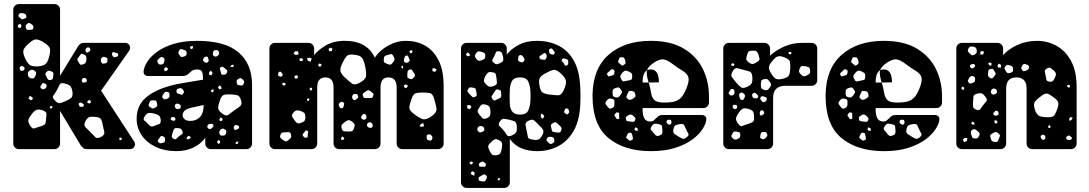

<svg xmlns="http://www.w3.org/2000/svg" viewBox="-20 -730 5331 940"><path d="M72 0Q61 0 53 -8Q45 -16 45 -27V-683Q45 -694 53 -702Q61 -710 72 -710H247Q258 -710 266 -702Q274 -694 274 -683V-359L362 -503Q364 -507 371 -513.5Q378 -520 391 -520H593Q603 -520 610 -513Q617 -506 617 -496Q617 -492 615.5 -487.5Q614 -483 612 -481L475 -286L637 -37Q641 -31 641 -24Q641 -14 634 -7Q627 0 617 0H407Q392 0 385 -7.5Q378 -15 376 -17L274 -187V-27Q274 -16 266 -8Q258 0 247 0ZM109 -650Q108 -658 104.5 -660.5Q101 -663 93 -665Q85 -666 80.5 -666Q76 -666 72 -658Q68 -651 72 -648Q76 -645 81 -640Q87 -633 95 -637Q102 -640 106 -641.5Q110 -643 109 -650ZM135 -611Q128 -616 123.5 -617.5Q119 -619 113 -613Q106 -608 105.5 -603Q105 -598 108 -590Q111 -583 115 -583.5Q119 -584 127 -584Q134 -584 138 -585Q142 -586 143 -592Q146 -604 135 -611ZM79 -614 68 -608 67 -597 79 -592 86 -603ZM190 -525Q168 -538 155 -537Q142 -536 124 -520Q103 -502 96.5 -489Q90 -476 100 -451Q112 -423 124.5 -413Q137 -403 167 -405Q197 -408 207 -420.5Q217 -433 223 -463Q229 -488 221 -499.5Q213 -511 190 -525ZM413 -498Q403 -498 400 -491Q398 -485 398 -481.5Q398 -478 403 -474Q407 -471 410 -473Q413 -475 417 -478Q424 -482 422 -489Q419 -498 413 -498ZM545 -472Q540 -474 537 -475Q534 -476 530 -472Q525 -466 531 -457Q536 -448 544 -450Q551 -452 554.5 -453.5Q558 -455 559 -462Q559 -468 555 -469Q551 -470 545 -472ZM387 -465Q378 -469 374.5 -463.5Q371 -458 365 -450Q360 -445 359 -441Q358 -437 362 -430Q367 -422 370.5 -416.5Q374 -411 384 -414Q395 -417 398.5 -422Q402 -427 403 -438Q404 -450 401 -455.5Q398 -461 387 -465ZM500 -448Q493 -451 489 -452Q485 -453 479 -448Q469 -437 477 -424Q480 -418 484.5 -418.5Q489 -419 497 -420Q505 -422 506 -433Q507 -439 506.5 -442Q506 -445 500 -448ZM90 -406Q85 -409 78 -402Q74 -398 78 -391Q80 -387 81 -384.5Q82 -382 87 -383Q93 -384 96 -385.5Q99 -387 100 -393Q101 -399 98.5 -401Q96 -403 90 -406ZM150 -383Q139 -393 126 -385Q113 -377 117 -362Q120 -347 136 -346Q144 -345 147 -348.5Q150 -352 154 -360Q157 -368 157 -373Q157 -378 150 -383ZM233 -380Q224 -384 219 -384Q214 -384 207 -377Q201 -370 202.5 -365.5Q204 -361 208 -353Q212 -344 215.5 -340.5Q219 -337 228 -338Q237 -340 238.5 -345Q240 -350 241 -359Q242 -367 241.5 -371.5Q241 -376 233 -380ZM405 -335Q405 -346 396 -348Q388 -351 382 -342Q378 -336 383 -328Q387 -324 395 -326Q400 -328 402.5 -329Q405 -330 405 -335ZM194 -323Q189 -324 187 -321.5Q185 -319 183 -314Q179 -309 177.5 -306.5Q176 -304 180 -299Q187 -290 197 -294Q209 -299 208 -310Q207 -317 204 -319Q201 -321 194 -323ZM335 -278Q332 -300 324 -308.5Q316 -317 294 -322Q276 -326 271.5 -315Q267 -304 258 -288Q249 -272 241.5 -262.5Q234 -253 247 -240Q261 -224 271.5 -225Q282 -226 301 -235Q320 -243 328.5 -250.5Q337 -258 335 -278ZM138 -254 126 -261 119 -247 132 -239 141 -245ZM421 -240 410 -238 407 -227 417 -223 426 -229ZM382 -225Q378 -227 375 -228Q372 -229 368 -226Q365 -222 365.5 -219.5Q366 -217 368 -212Q370 -206 378 -207Q383 -207 386 -207.5Q389 -208 390 -213Q391 -218 389 -220Q387 -222 382 -225ZM232 -212 226 -209 223 -200 232 -199 238 -206ZM191 -189Q171 -196 160 -192.5Q149 -189 136 -172Q122 -155 119 -143.5Q116 -132 129 -113Q139 -97 150.5 -102Q162 -107 181 -112Q194 -116 199 -121Q204 -126 205 -140Q206 -159 207.5 -170.5Q209 -182 191 -189ZM483 -118Q480 -136 475.5 -145Q471 -154 453 -157Q431 -160 419.5 -157.5Q408 -155 398 -136Q389 -117 397.5 -108Q406 -99 421 -85Q437 -69 446 -59Q455 -49 475 -60Q494 -70 490.5 -83.5Q487 -97 483 -118ZM574 -57 564 -55 565 -46 571 -44 577 -48Z M843 10Q786 10 742 -11Q698 -32 673.5 -68Q649 -104 649 -149Q649 -222 708.5 -263.5Q768 -305 868 -322L974 -340Q974 -366 969.5 -378Q965 -390 944 -390Q930 -390 921.5 -384.5Q913 -379 903 -369Q892 -358 875 -358H705Q695 -358 688.5 -364Q682 -370 683 -380Q684 -399 699 -424.5Q714 -450 745.5 -474Q777 -498 826.5 -514Q876 -530 946 -530Q1082 -530 1148 -473.5Q1214 -417 1214 -314V-27Q1214 -16 1206 -8Q1198 0 1187 0H1012Q1001 0 993 -8Q985 -16 985 -27V-55Q963 -25 926.5 -7.5Q890 10 843 10ZM925 -504H915L910 -498L914 -489L924 -493ZM883 -485Q874 -488 868.5 -489.5Q863 -491 858 -484Q852 -475 853.5 -470Q855 -465 861 -457Q866 -450 870.5 -450.5Q875 -451 883 -454Q894 -457 894 -469Q894 -482 883 -485ZM1051 -477Q1047 -486 1036 -485Q1025 -484 1023 -474Q1022 -467 1022 -463Q1022 -459 1028 -455Q1035 -452 1038.5 -453Q1042 -454 1048 -459Q1056 -466 1051 -477ZM991 -453Q979 -453 975 -441Q973 -435 975 -432.5Q977 -430 982 -426Q989 -420 997 -425Q1003 -429 1001 -439Q999 -445 998 -449Q997 -453 991 -453ZM778 -449Q772 -453 768.5 -451Q765 -449 759 -444Q754 -439 751.5 -436Q749 -433 751 -426Q754 -419 757.5 -416Q761 -413 769 -414Q777 -415 780 -418Q783 -421 784 -429Q786 -437 785.5 -441Q785 -445 778 -449ZM1123 -414 1114 -411 1106 -405 1115 -402 1124 -403ZM1081 -395Q1075 -400 1071.5 -402.5Q1068 -405 1061 -401Q1055 -397 1056.5 -392.5Q1058 -388 1060 -381Q1062 -374 1063 -369Q1064 -364 1071 -364Q1080 -364 1084 -366Q1088 -368 1092 -376Q1094 -384 1090.5 -387Q1087 -390 1081 -395ZM804 -393 793 -402 783 -394 786 -381 797 -384ZM1021 -373 1012 -385 1003 -374 1004 -364 1015 -361ZM1170 -339Q1164 -345 1160 -347Q1156 -349 1149 -345Q1141 -341 1139.5 -336.5Q1138 -332 1139 -324Q1141 -316 1144.5 -314.5Q1148 -313 1156 -312Q1163 -311 1166.5 -312Q1170 -313 1173 -320Q1179 -331 1170 -339ZM1063 -305 1056 -312 1047 -303 1054 -292 1065 -296ZM874 -293Q867 -301 856 -297Q849 -295 846.5 -292.5Q844 -290 844 -283Q844 -276 847 -274Q850 -272 857 -270Q864 -267 868.5 -266Q873 -265 877 -272Q882 -278 880.5 -282Q879 -286 874 -293ZM1026 -292 1017 -291 1012 -285 1018 -277 1026 -283ZM800 -280Q792 -282 788.5 -279.5Q785 -277 781 -270Q776 -264 774.5 -259.5Q773 -255 778 -249Q783 -243 787 -243.5Q791 -244 799 -247Q810 -251 810 -261Q810 -269 809 -273.5Q808 -278 800 -280ZM1160 -239Q1154 -260 1142.5 -263.5Q1131 -267 1109 -268Q1087 -269 1076 -265.5Q1065 -262 1058 -242Q1049 -218 1048 -203.5Q1047 -189 1068 -174Q1087 -159 1098 -168Q1109 -177 1129 -191Q1147 -203 1156.5 -211Q1166 -219 1160 -239ZM729 -239Q722 -239 719 -238Q716 -237 713 -231Q710 -223 708 -217.5Q706 -212 713 -207Q721 -200 726.5 -199Q732 -198 741 -204Q750 -209 750 -214.5Q750 -220 747 -230Q746 -237 741.5 -237.5Q737 -238 729 -239ZM855 -221Q845 -225 839 -219Q833 -213 838 -203Q843 -195 851 -196Q858 -197 861 -198.5Q864 -200 865 -207Q866 -213 863.5 -215.5Q861 -218 855 -221ZM912 -138Q941 -138 959 -157Q977 -176 977 -216L918 -203Q892 -197 883 -187Q874 -177 874 -166Q874 -155 883.5 -146.5Q893 -138 912 -138ZM731 -175Q714 -179 705 -176Q696 -173 687 -158Q679 -145 687.5 -139Q696 -133 706 -122Q713 -114 718.5 -111.5Q724 -109 734 -113Q749 -120 758.5 -122.5Q768 -125 767 -142Q765 -160 757 -165.5Q749 -171 731 -175ZM837 -152Q832 -159 827 -157Q821 -156 818.5 -154.5Q816 -153 816 -147Q816 -142 819.5 -141.5Q823 -141 828 -139Q834 -137 837 -142Q841 -147 837 -152ZM1071 -148 1061 -155 1054 -147 1056 -138H1066ZM1024 -118Q1021 -124 1017 -124Q1013 -124 1006 -123Q997 -121 995 -112Q994 -104 1003 -99Q1009 -96 1016 -102Q1021 -107 1024 -109.5Q1027 -112 1024 -118ZM1151 -107Q1150 -115 1141 -117Q1136 -118 1133 -118Q1130 -118 1127 -113Q1121 -103 1128 -96Q1132 -92 1135 -94Q1138 -96 1143 -98Q1147 -100 1149 -101.5Q1151 -103 1151 -107ZM873 -87Q869 -98 863 -100.5Q857 -103 845 -103Q835 -103 832 -98Q829 -93 826 -83Q823 -71 821 -64.5Q819 -58 829 -51Q838 -45 843 -50.5Q848 -56 857 -63Q866 -70 871.5 -73.5Q877 -77 873 -87ZM1082 -95Q1076 -100 1071.5 -100.5Q1067 -101 1061 -96Q1050 -87 1055 -74Q1058 -67 1062 -66.5Q1066 -66 1074 -66Q1084 -67 1087 -77Q1088 -84 1088 -88Q1088 -92 1082 -95ZM915 -58 904 -66 896 -59 893 -48 906 -49ZM777 -63Q769 -66 766.5 -62Q764 -58 759 -52Q755 -47 753 -44Q751 -41 754 -36Q759 -27 771 -29Q779 -31 783 -32.5Q787 -34 788 -42Q789 -51 787 -55.5Q785 -60 777 -63ZM1058 -36 1052 -46 1042 -36 1048 -25 1057 -30ZM1146 -38 1137 -35 1132 -29 1139 -24 1146 -29Z M1326 0Q1315 0 1307 -8Q1299 -16 1299 -27V-493Q1299 -504 1307 -512Q1315 -520 1326 -520H1491Q1502 -520 1510 -512Q1518 -504 1518 -493V-460Q1535 -483 1571.5 -505.5Q1608 -528 1657 -530Q1775 -534 1815 -448Q1838 -483 1880 -506.5Q1922 -530 1968 -530Q2019 -530 2060.5 -507Q2102 -484 2127 -435Q2152 -386 2152 -307V-27Q2152 -16 2144 -8Q2136 0 2125 0H1949Q1938 0 1930 -8Q1922 -16 1922 -27V-302Q1922 -351 1882 -351Q1843 -351 1843 -302V-27Q1843 -16 1835 -8Q1827 0 1816 0H1640Q1629 0 1621 -8Q1613 -16 1613 -27V-302Q1613 -351 1573 -351Q1533 -351 1533 -302V-27Q1533 -16 1525 -8Q1517 0 1506 0ZM1598 -497 1589 -491 1591 -479 1604 -480 1608 -491ZM2000 -482 1991 -484 1984 -479 1988 -469 1998 -472ZM1439 -479H1424L1417 -466L1429 -461L1442 -464ZM1905 -457Q1899 -467 1892.5 -465Q1886 -463 1875 -460Q1866 -458 1863 -454.5Q1860 -451 1859 -442Q1858 -433 1860 -427.5Q1862 -422 1871 -419Q1882 -414 1888.5 -413.5Q1895 -413 1902 -422Q1911 -432 1911.5 -439Q1912 -446 1905 -457ZM1768 -404Q1762 -433 1753 -446Q1744 -459 1715 -462Q1686 -466 1676 -454Q1666 -442 1654 -416Q1644 -394 1647 -381Q1650 -368 1668 -351Q1690 -331 1703.5 -321Q1717 -311 1743 -326Q1770 -341 1772 -357.5Q1774 -374 1768 -404ZM1982 -445Q1979 -451 1978 -455Q1977 -459 1970 -458Q1964 -457 1962.5 -453.5Q1961 -450 1959 -444Q1958 -437 1957 -432.5Q1956 -428 1963 -425Q1969 -421 1973 -422.5Q1977 -424 1983 -429Q1987 -433 1986 -436.5Q1985 -440 1982 -445ZM1495 -448 1483 -444 1488 -432 1501 -428 1506 -443ZM1455 -445 1446 -443 1448 -431H1460L1464 -441ZM1555 -414 1545 -420 1537 -412 1542 -404 1551 -405ZM1953 -408 1946 -407 1945 -399 1954 -394ZM2108 -396 2097 -395V-382L2110 -378L2118 -389ZM2005 -375Q2000 -382 1997.5 -387Q1995 -392 1986 -389Q1977 -387 1976 -381.5Q1975 -376 1974 -367Q1974 -358 1974.5 -353Q1975 -348 1984 -345Q1993 -341 1997.5 -343.5Q2002 -346 2008 -353Q2013 -360 2011.5 -364Q2010 -368 2005 -375ZM1359 -374Q1355 -380 1349 -379Q1343 -377 1342 -370Q1342 -365 1341.5 -362Q1341 -359 1346 -357Q1351 -355 1354.5 -354.5Q1358 -354 1362 -359Q1366 -363 1364 -366Q1362 -369 1359 -374ZM1438 -359 1429 -362 1420 -354 1427 -344 1438 -348ZM1371 -325 1362 -324 1363 -314 1372 -310 1380 -319ZM1978 -310 1967 -317 1958 -313V-303L1969 -298ZM1509 -295 1503 -302 1495 -296 1499 -287 1506 -288ZM1795 -283Q1789 -288 1784.5 -288.5Q1780 -289 1773 -284Q1764 -278 1759 -274Q1754 -270 1757 -260Q1760 -250 1766.5 -250Q1773 -250 1784 -250Q1793 -250 1798.5 -250.5Q1804 -251 1807 -260Q1810 -269 1806.5 -273Q1803 -277 1795 -283ZM2105 -248Q2098 -272 2084 -274.5Q2070 -277 2045 -277Q2023 -277 2012.5 -272Q2002 -267 1995 -246Q1986 -221 1984 -206Q1982 -191 2003 -175Q2030 -154 2047 -147.5Q2064 -141 2092 -160Q2119 -179 2117 -197.5Q2115 -216 2105 -248ZM1722 -270Q1715 -270 1711.5 -269Q1708 -268 1705 -261Q1701 -250 1710 -242Q1715 -238 1718 -240Q1721 -242 1727 -246Q1735 -251 1734 -258Q1732 -264 1730 -267Q1728 -270 1722 -270ZM1491 -249 1483 -246V-239L1490 -235L1495 -242ZM1660 -229Q1654 -233 1651 -231.5Q1648 -230 1642 -226Q1636 -221 1640 -211Q1642 -205 1644 -202.5Q1646 -200 1652 -200Q1658 -200 1659.5 -203Q1661 -206 1663 -212Q1664 -218 1665 -222Q1666 -226 1660 -229ZM1475 -157Q1475 -171 1470 -176.5Q1465 -182 1451 -187Q1437 -191 1430 -189Q1423 -187 1414 -176Q1407 -165 1410.5 -158.5Q1414 -152 1422 -141Q1429 -131 1434.5 -127.5Q1440 -124 1452 -128Q1465 -132 1470 -137.5Q1475 -143 1475 -157ZM1774 -160Q1773 -170 1764 -172Q1757 -173 1752 -165Q1749 -160 1748 -157Q1747 -154 1750 -150Q1758 -141 1767 -145Q1773 -148 1773.5 -151Q1774 -154 1774 -160ZM1707 -132Q1697 -140 1690.5 -141.5Q1684 -143 1673 -136Q1661 -127 1655 -121Q1649 -115 1653 -101Q1657 -87 1666 -87Q1675 -87 1689 -86Q1700 -86 1705 -89Q1710 -92 1713 -102Q1717 -113 1716.5 -119Q1716 -125 1707 -132ZM1801 -126Q1794 -134 1785 -130Q1776 -127 1777 -116Q1778 -108 1787 -105Q1793 -104 1796.5 -104Q1800 -104 1803 -109Q1808 -117 1801 -126ZM2052 -128 2040 -122 2034 -112 2044 -109 2056 -112ZM1484 -90Q1478 -93 1475.5 -89.5Q1473 -86 1469 -81Q1465 -77 1462.5 -74Q1460 -71 1463 -66Q1467 -59 1470 -57Q1473 -55 1481 -56Q1487 -58 1486.5 -62Q1486 -66 1487 -73Q1488 -80 1489 -84Q1490 -88 1484 -90ZM1404 -73Q1401 -84 1393.5 -83Q1386 -82 1374 -82Q1365 -82 1360.5 -80Q1356 -78 1353 -70Q1350 -61 1352.5 -56.5Q1355 -52 1362 -47Q1371 -41 1376 -38.5Q1381 -36 1389 -42Q1400 -50 1404 -55.5Q1408 -61 1404 -73ZM2093 -66Q2086 -75 2075 -71Q2069 -69 2069 -65.5Q2069 -62 2069 -56Q2069 -46 2076 -44Q2083 -42 2086.5 -41.5Q2090 -41 2094 -46Q2101 -57 2093 -66ZM1666 -53 1657 -62 1649 -54 1652 -45H1661Z M2264 190Q2253 190 2245 182Q2237 174 2237 163V-493Q2237 -504 2245 -512Q2253 -520 2264 -520H2434Q2445 -520 2453 -512Q2461 -504 2461 -493V-463Q2484 -492 2520.5 -511Q2557 -530 2609 -530Q2667 -530 2713.5 -507Q2760 -484 2789 -433.5Q2818 -383 2821 -299Q2822 -277 2822 -260Q2822 -243 2821 -220Q2818 -142 2789.5 -91Q2761 -40 2714 -15Q2667 10 2609 10Q2567 10 2533 -4Q2499 -18 2476 -50V163Q2476 174 2468 182Q2460 190 2449 190ZM2690 -483Q2686 -488 2683 -491Q2680 -494 2674 -492Q2668 -489 2668 -485Q2668 -481 2669 -474Q2670 -466 2679 -464Q2684 -463 2687.5 -462.5Q2691 -462 2694 -467Q2697 -472 2695.5 -475Q2694 -478 2690 -483ZM2422 -479Q2410 -480 2407.5 -473Q2405 -466 2400 -455Q2395 -445 2391 -438.5Q2387 -432 2396 -424Q2406 -415 2413 -415.5Q2420 -416 2432 -423Q2442 -428 2443.5 -434Q2445 -440 2443 -452Q2440 -464 2437.5 -470.5Q2435 -477 2422 -479ZM2334 -477Q2325 -480 2320 -478Q2315 -476 2310 -468Q2304 -460 2305 -455.5Q2306 -451 2311 -443Q2317 -435 2322 -433Q2327 -431 2336 -434Q2347 -438 2351.5 -442Q2356 -446 2356 -457Q2356 -468 2350.5 -471Q2345 -474 2334 -477ZM2277 -469 2267 -473 2261 -461 2271 -454 2282 -458ZM2651 -468Q2645 -473 2641.5 -469Q2638 -465 2631 -461Q2626 -458 2623 -456Q2620 -454 2621 -448Q2623 -442 2626 -440.5Q2629 -439 2636 -438Q2643 -437 2647 -437.5Q2651 -438 2654 -445Q2657 -453 2657 -457.5Q2657 -462 2651 -468ZM2543 -450Q2539 -456 2536 -458.5Q2533 -461 2526 -460Q2519 -458 2518.5 -454Q2518 -450 2517 -443Q2516 -437 2517 -434Q2518 -431 2524 -428Q2531 -425 2535 -424.5Q2539 -424 2544 -429Q2549 -435 2548 -439Q2547 -443 2543 -450ZM2751 -441Q2744 -444 2740.5 -444.5Q2737 -445 2732 -440Q2728 -434 2731 -431Q2734 -428 2738 -423Q2743 -416 2744.5 -411.5Q2746 -407 2753 -409Q2761 -412 2761.5 -416.5Q2762 -421 2762 -429Q2762 -435 2759.5 -437Q2757 -439 2751 -441ZM2726 -370Q2704 -391 2688.5 -387.5Q2673 -384 2647 -369Q2625 -357 2621 -344Q2617 -331 2622 -307Q2626 -284 2636.5 -277Q2647 -270 2670 -267Q2697 -264 2712.5 -263.5Q2728 -263 2739 -287Q2753 -316 2751 -332.5Q2749 -349 2726 -370ZM2391 -376Q2377 -379 2370.5 -375Q2364 -371 2357 -359Q2350 -345 2349 -337Q2348 -329 2359 -318Q2369 -307 2377.5 -305.5Q2386 -304 2400 -310Q2413 -316 2413 -324Q2413 -332 2411 -346Q2409 -360 2407 -367Q2405 -374 2391 -376ZM2526 -169Q2554 -169 2563.5 -184.5Q2573 -200 2576 -227Q2579 -260 2576 -293Q2573 -320 2563.5 -335.5Q2554 -351 2526 -351Q2498 -351 2488 -335.5Q2478 -320 2476 -293Q2475 -271 2475 -256.5Q2475 -242 2476 -219Q2478 -195 2489.5 -182Q2501 -169 2526 -169ZM2312 -281Q2311 -289 2309.5 -293.5Q2308 -298 2300 -300Q2290 -302 2283.5 -302.5Q2277 -303 2272 -293Q2266 -284 2270.5 -279Q2275 -274 2282 -266Q2288 -259 2292.5 -255.5Q2297 -252 2306 -256Q2315 -260 2314 -265.5Q2313 -271 2312 -281ZM2421 -291Q2411 -294 2407 -289Q2403 -284 2397 -275Q2391 -265 2387.5 -259Q2384 -253 2392 -244Q2399 -235 2405 -239Q2411 -243 2422 -247Q2430 -251 2432.5 -254.5Q2435 -258 2434 -266Q2433 -276 2432.5 -282.5Q2432 -289 2421 -291ZM2357 -218Q2343 -221 2337.5 -217Q2332 -213 2325 -201Q2318 -191 2318.5 -184.5Q2319 -178 2327 -169Q2336 -158 2342 -151.5Q2348 -145 2362 -151Q2376 -156 2379 -164Q2382 -172 2381 -188Q2380 -202 2375.5 -208Q2371 -214 2357 -218ZM2282 -215 2268 -216 2267 -201 2280 -195 2288 -206ZM2766 -186Q2764 -193 2762 -196Q2760 -199 2754 -199Q2748 -199 2746.5 -196Q2745 -193 2743 -187Q2740 -180 2747 -175Q2751 -172 2753.5 -170.5Q2756 -169 2760 -172Q2768 -177 2766 -186ZM2641 -168 2629 -174 2627 -160 2634 -148 2645 -158ZM2510 -114Q2508 -132 2499 -136Q2490 -140 2473 -144Q2455 -148 2445.5 -148.5Q2436 -149 2426 -133Q2418 -119 2426 -112Q2434 -105 2445 -92Q2456 -79 2461.5 -69Q2467 -59 2484 -66Q2503 -74 2507.5 -83.5Q2512 -93 2510 -114ZM2618 -118Q2604 -133 2595 -140.5Q2586 -148 2568 -139Q2550 -130 2553 -118Q2556 -106 2559 -87Q2562 -69 2564.5 -59Q2567 -49 2585 -47Q2606 -43 2616 -47Q2626 -51 2636 -70Q2644 -87 2638 -96Q2632 -105 2618 -118ZM2718 -117Q2709 -126 2703 -130Q2697 -134 2687 -127Q2676 -121 2677 -114Q2678 -107 2681 -95Q2683 -86 2687.5 -84.5Q2692 -83 2701 -82Q2711 -81 2717 -81Q2723 -81 2727 -90Q2731 -100 2728.5 -105Q2726 -110 2718 -117ZM2351 -99Q2350 -106 2346.5 -108.5Q2343 -111 2336 -113Q2325 -115 2319 -105Q2314 -95 2321 -87Q2328 -79 2338 -83Q2345 -86 2348.5 -88.5Q2352 -91 2351 -99ZM2678 -60Q2669 -61 2665 -59.5Q2661 -58 2657 -51Q2654 -44 2657 -40.5Q2660 -37 2665 -32Q2670 -27 2673.5 -25.5Q2677 -24 2683 -27Q2690 -31 2692.5 -34Q2695 -37 2694 -45Q2692 -53 2689 -56Q2686 -59 2678 -60ZM2423 -44Q2409 -51 2401.5 -47.5Q2394 -44 2383 -33Q2372 -23 2370.5 -15.5Q2369 -8 2375 4Q2382 19 2388 25.5Q2394 32 2411 30Q2426 27 2430 19Q2434 11 2437 -4Q2439 -20 2438 -28Q2437 -36 2423 -44ZM2297 66 2287 60 2278 66 2282 74 2290 75ZM2349 64Q2342 58 2334 64Q2328 68 2325.5 71Q2323 74 2325 80Q2327 86 2330.5 86Q2334 86 2341 86Q2348 86 2352 86.5Q2356 87 2358 81Q2360 74 2357.5 71Q2355 68 2349 64ZM2304 115 2292 108 2284 118 2290 126 2302 130ZM2359 128Q2353 122 2348.5 124Q2344 126 2337 130Q2330 134 2326 136.5Q2322 139 2323 147Q2325 155 2329.5 156Q2334 157 2342 158Q2349 159 2352.5 158Q2356 157 2359 150Q2363 143 2364 138.5Q2365 134 2359 128ZM2427 141 2419 143 2416 149 2422 154 2427 149Z M3167 10Q3036 10 2958.5 -54.5Q2881 -119 2881 -259V-266Q2883 -395 2960.5 -462.5Q3038 -530 3166 -530Q3264 -530 3327 -492.5Q3390 -455 3420.5 -393.5Q3451 -332 3451 -258V-228Q3451 -217 3443 -209Q3435 -201 3424 -201H3126V-196Q3126 -166 3134.5 -150.5Q3143 -135 3165 -135Q3174 -135 3180 -140Q3186 -145 3194 -153Q3203 -162 3209 -164.5Q3215 -167 3227 -167H3416Q3426 -167 3432.5 -161Q3439 -155 3438 -145Q3437 -126 3420.5 -99.5Q3404 -73 3371 -48Q3338 -23 3287 -6.5Q3236 10 3167 10ZM3023 -450Q3014 -450 3012 -445.5Q3010 -441 3007 -432Q3005 -427 3007.5 -424Q3010 -421 3015 -418Q3020 -413 3023.5 -410Q3027 -407 3033 -411Q3040 -416 3042 -420Q3044 -424 3041 -433Q3039 -442 3035.5 -446Q3032 -450 3023 -450ZM3126 -326H3156Q3155 -328 3154 -331Q3149 -349 3147 -362Q3145 -375 3148 -386Q3155 -390 3166 -390Q3206 -390 3206 -327L3156 -326Q3164 -298 3167.5 -276Q3171 -254 3182.5 -241.5Q3194 -229 3224 -228Q3261 -227 3283.5 -233.5Q3306 -240 3320 -258.5Q3334 -277 3346 -312Q3356 -342 3348 -357.5Q3340 -373 3319.5 -385Q3299 -397 3274 -416Q3245 -438 3226.5 -439.5Q3208 -441 3178 -421Q3153 -403 3148 -386Q3126 -374 3126 -326ZM2982 -390Q2976 -392 2972.5 -390Q2969 -388 2965 -383Q2959 -377 2954.5 -373.5Q2950 -370 2954 -362Q2959 -354 2964 -356.5Q2969 -359 2978 -361Q2987 -363 2988 -373Q2989 -379 2988.5 -383Q2988 -387 2982 -390ZM3060 -379Q3048 -385 3041.5 -384Q3035 -383 3027 -374Q3018 -364 3017 -357.5Q3016 -351 3023 -340Q3028 -330 3034.5 -331.5Q3041 -333 3052 -335Q3062 -337 3068 -338.5Q3074 -340 3075 -351Q3076 -363 3073.5 -368.5Q3071 -374 3060 -379ZM3017 -295Q3012 -302 3007 -302Q3002 -302 2994 -299Q2985 -296 2982 -292.5Q2979 -289 2979 -280Q2979 -269 2980.5 -263Q2982 -257 2992 -254Q3003 -251 3008 -254.5Q3013 -258 3020 -268Q3026 -276 3025 -281.5Q3024 -287 3017 -295ZM3068 -285Q3060 -286 3058 -282Q3056 -278 3052 -270Q3049 -262 3047 -257.5Q3045 -253 3051 -248Q3058 -241 3063 -241Q3068 -241 3077 -246Q3085 -251 3089 -255Q3093 -259 3090 -269Q3088 -279 3083 -281.5Q3078 -284 3068 -285ZM2977 -246Q2965 -249 2959.5 -246Q2954 -243 2947 -233Q2942 -224 2945.5 -219.5Q2949 -215 2955 -207Q2960 -200 2964 -198.5Q2968 -197 2975 -200Q2988 -205 2988 -219Q2988 -230 2988 -236.5Q2988 -243 2977 -246ZM3011 -163Q3011 -170 3011.5 -174Q3012 -178 3006 -179Q2999 -181 2996.5 -178.5Q2994 -176 2990 -170Q2987 -166 2988.5 -163.5Q2990 -161 2993 -157Q2997 -152 2999 -148.5Q3001 -145 3007 -147Q3013 -149 3012 -153Q3011 -157 3011 -163ZM3079 -164Q3070 -173 3058 -167Q3050 -162 3046.5 -159Q3043 -156 3044 -147Q3046 -138 3051 -137Q3056 -136 3065 -135Q3074 -134 3079.5 -133.5Q3085 -133 3089 -141Q3093 -149 3089.5 -153.5Q3086 -158 3079 -164ZM3267 -137Q3265 -142 3262.5 -143Q3260 -144 3255 -144Q3246 -144 3244 -138Q3241 -130 3247 -125Q3252 -122 3254.5 -120Q3257 -118 3262 -121Q3267 -125 3267.5 -128Q3268 -131 3267 -137ZM3223 -92Q3222 -104 3221.5 -111Q3221 -118 3209 -121Q3194 -125 3186 -124.5Q3178 -124 3170 -111Q3162 -99 3168 -93Q3174 -87 3182 -76Q3189 -67 3194.5 -65Q3200 -63 3210 -67Q3220 -71 3222 -76.5Q3224 -82 3223 -92ZM3338 -99Q3333 -111 3329.5 -117.5Q3326 -124 3312 -123Q3296 -121 3288 -117Q3280 -113 3277 -97Q3274 -82 3280.5 -76Q3287 -70 3301 -62Q3314 -54 3322.5 -51Q3331 -48 3343 -59Q3355 -69 3349.5 -77Q3344 -85 3338 -99ZM3102 -101 3092 -107 3085 -97 3092 -90 3102 -89ZM3066 -80Q3059 -81 3056.5 -78.5Q3054 -76 3051 -70Q3047 -64 3046 -60Q3045 -56 3050 -51Q3057 -45 3061 -42.5Q3065 -40 3073 -44Q3080 -48 3078.5 -53Q3077 -58 3076 -66Q3075 -72 3073.5 -75.5Q3072 -79 3066 -80Z M3548 0Q3537 0 3529 -8Q3521 -16 3521 -27V-493Q3521 -504 3529 -512Q3537 -520 3548 -520H3723Q3734 -520 3742 -512Q3750 -504 3750 -493V-458Q3782 -486 3821.5 -503Q3861 -520 3906 -520H3954Q3965 -520 3973 -512Q3981 -504 3981 -493V-337Q3981 -326 3973 -318Q3965 -310 3954 -310H3825Q3765 -310 3765 -250V-27Q3765 -16 3757 -8Q3749 0 3738 0ZM3693 -464Q3689 -474 3684.5 -478Q3680 -482 3669 -482Q3656 -482 3649.5 -480Q3643 -478 3639 -466Q3634 -451 3633.5 -442.5Q3633 -434 3646 -424Q3659 -415 3667.5 -417Q3676 -419 3689 -428Q3700 -436 3698.5 -443.5Q3697 -451 3693 -464ZM3855 -474 3847 -476 3839 -473 3843 -465 3853 -464ZM3821 -449Q3799 -458 3787 -453.5Q3775 -449 3760 -430Q3745 -412 3744.5 -400Q3744 -388 3757 -368Q3769 -348 3780.5 -343.5Q3792 -339 3815 -345Q3837 -351 3842.5 -361.5Q3848 -372 3849 -394Q3850 -418 3846.5 -429.5Q3843 -441 3821 -449ZM3567 -421 3560 -416 3562 -408 3572 -407 3576 -416ZM3946 -389Q3944 -398 3940 -400.5Q3936 -403 3926 -405Q3915 -406 3908.5 -407Q3902 -408 3897 -398Q3891 -387 3892 -380.5Q3893 -374 3902 -364Q3911 -356 3917.5 -356.5Q3924 -357 3934 -363Q3944 -368 3945.5 -373Q3947 -378 3946 -389ZM3663 -356Q3661 -375 3651.5 -379Q3642 -383 3624 -387Q3603 -392 3590.5 -396Q3578 -400 3567 -381Q3556 -362 3563.5 -352Q3571 -342 3585 -325Q3599 -309 3608 -302.5Q3617 -296 3636 -304Q3656 -313 3660.5 -323.5Q3665 -334 3663 -356ZM3749 -329Q3742 -339 3736.5 -342Q3731 -345 3719 -342Q3708 -339 3706.5 -332.5Q3705 -326 3705 -315Q3705 -304 3707 -299Q3709 -294 3718 -291Q3729 -287 3734.5 -288.5Q3740 -290 3747 -299Q3754 -308 3755 -314Q3756 -320 3749 -329ZM3567 -294Q3560 -296 3558 -292.5Q3556 -289 3552 -284Q3549 -279 3547.5 -276.5Q3546 -274 3550 -269Q3556 -260 3565 -263Q3576 -266 3576 -277Q3576 -284 3575 -288Q3574 -292 3567 -294ZM3623 -270Q3618 -274 3614.5 -276.5Q3611 -279 3604 -275Q3598 -271 3598.5 -267Q3599 -263 3600 -256Q3602 -249 3603.5 -245.5Q3605 -242 3612 -241Q3619 -240 3621 -243.5Q3623 -247 3626 -254Q3630 -264 3623 -270ZM3684 -270Q3680 -274 3677 -275.5Q3674 -277 3669 -274Q3663 -271 3662.5 -268Q3662 -265 3663 -259Q3665 -250 3675 -249Q3681 -248 3684.5 -248.5Q3688 -249 3691 -254Q3693 -260 3691 -262.5Q3689 -265 3684 -270ZM3734 -246Q3734 -252 3730.5 -253.5Q3727 -255 3721 -257Q3715 -258 3711.5 -259Q3708 -260 3705 -255Q3701 -250 3702 -246.5Q3703 -243 3707 -238Q3711 -232 3714 -230.5Q3717 -229 3723 -231Q3734 -235 3734 -246ZM3589 -210Q3588 -216 3579 -217Q3571 -218 3568 -213Q3565 -206 3570 -200Q3577 -194 3584 -197Q3590 -201 3589 -210ZM3647 -196Q3628 -202 3618 -198.5Q3608 -195 3597 -178Q3585 -162 3583.5 -151Q3582 -140 3594 -124Q3605 -109 3615 -113.5Q3625 -118 3642 -123Q3657 -128 3664.5 -132.5Q3672 -137 3672 -152Q3672 -171 3668.5 -180.5Q3665 -190 3647 -196ZM3721 -180Q3718 -190 3710 -190Q3704 -190 3703 -187Q3702 -184 3700 -179Q3698 -170 3703 -166Q3707 -163 3709.5 -164.5Q3712 -166 3715 -169Q3719 -172 3721 -173.5Q3723 -175 3721 -180ZM3604 -75Q3602 -83 3597 -83.5Q3592 -84 3583 -86Q3572 -88 3567 -78Q3563 -71 3561 -66.5Q3559 -62 3565 -55Q3573 -48 3578 -46.5Q3583 -45 3592 -50Q3601 -54 3603 -59Q3605 -64 3604 -75ZM3734 -77Q3730 -84 3725.5 -84Q3721 -84 3713 -83Q3707 -82 3705.5 -79Q3704 -76 3703 -70Q3702 -63 3701.5 -58.5Q3701 -54 3708 -51Q3715 -47 3719 -48.5Q3723 -50 3729 -55Q3735 -62 3736.5 -66Q3738 -70 3734 -77Z M4308 10Q4177 10 4099.5 -54.5Q4022 -119 4022 -259V-266Q4024 -395 4101.5 -462.5Q4179 -530 4307 -530Q4405 -530 4468 -492.5Q4531 -455 4561.5 -393.5Q4592 -332 4592 -258V-228Q4592 -217 4584 -209Q4576 -201 4565 -201H4267V-196Q4267 -166 4275.5 -150.5Q4284 -135 4306 -135Q4315 -135 4321 -140Q4327 -145 4335 -153Q4344 -162 4350 -164.5Q4356 -167 4368 -167H4557Q4567 -167 4573.5 -161Q4580 -155 4579 -145Q4578 -126 4561.5 -99.5Q4545 -73 4512 -48Q4479 -23 4428 -6.5Q4377 10 4308 10ZM4164 -450Q4155 -450 4153 -445.5Q4151 -441 4148 -432Q4146 -427 4148.5 -424Q4151 -421 4156 -418Q4161 -413 4164.5 -410Q4168 -407 4174 -411Q4181 -416 4183 -420Q4185 -424 4182 -433Q4180 -442 4176.5 -446Q4173 -450 4164 -450ZM4267 -326H4297Q4296 -328 4295 -331Q4290 -349 4288 -362Q4286 -375 4289 -386Q4296 -390 4307 -390Q4347 -390 4347 -327L4297 -326Q4305 -298 4308.5 -276Q4312 -254 4323.5 -241.5Q4335 -229 4365 -228Q4402 -227 4424.5 -233.5Q4447 -240 4461 -258.5Q4475 -277 4487 -312Q4497 -342 4489 -357.5Q4481 -373 4460.5 -385Q4440 -397 4415 -416Q4386 -438 4367.5 -439.5Q4349 -441 4319 -421Q4294 -403 4289 -386Q4267 -374 4267 -326ZM4123 -390Q4117 -392 4113.5 -390Q4110 -388 4106 -383Q4100 -377 4095.5 -373.5Q4091 -370 4095 -362Q4100 -354 4105 -356.5Q4110 -359 4119 -361Q4128 -363 4129 -373Q4130 -379 4129.5 -383Q4129 -387 4123 -390ZM4201 -379Q4189 -385 4182.5 -384Q4176 -383 4168 -374Q4159 -364 4158 -357.5Q4157 -351 4164 -340Q4169 -330 4175.5 -331.5Q4182 -333 4193 -335Q4203 -337 4209 -338.5Q4215 -340 4216 -351Q4217 -363 4214.5 -368.5Q4212 -374 4201 -379ZM4158 -295Q4153 -302 4148 -302Q4143 -302 4135 -299Q4126 -296 4123 -292.5Q4120 -289 4120 -280Q4120 -269 4121.5 -263Q4123 -257 4133 -254Q4144 -251 4149 -254.5Q4154 -258 4161 -268Q4167 -276 4166 -281.5Q4165 -287 4158 -295ZM4209 -285Q4201 -286 4199 -282Q4197 -278 4193 -270Q4190 -262 4188 -257.5Q4186 -253 4192 -248Q4199 -241 4204 -241Q4209 -241 4218 -246Q4226 -251 4230 -255Q4234 -259 4231 -269Q4229 -279 4224 -281.5Q4219 -284 4209 -285ZM4118 -246Q4106 -249 4100.5 -246Q4095 -243 4088 -233Q4083 -224 4086.5 -219.5Q4090 -215 4096 -207Q4101 -200 4105 -198.5Q4109 -197 4116 -200Q4129 -205 4129 -219Q4129 -230 4129 -236.5Q4129 -243 4118 -246ZM4152 -163Q4152 -170 4152.5 -174Q4153 -178 4147 -179Q4140 -181 4137.5 -178.5Q4135 -176 4131 -170Q4128 -166 4129.5 -163.5Q4131 -161 4134 -157Q4138 -152 4140 -148.5Q4142 -145 4148 -147Q4154 -149 4153 -153Q4152 -157 4152 -163ZM4220 -164Q4211 -173 4199 -167Q4191 -162 4187.5 -159Q4184 -156 4185 -147Q4187 -138 4192 -137Q4197 -136 4206 -135Q4215 -134 4220.5 -133.5Q4226 -133 4230 -141Q4234 -149 4230.5 -153.5Q4227 -158 4220 -164ZM4408 -137Q4406 -142 4403.5 -143Q4401 -144 4396 -144Q4387 -144 4385 -138Q4382 -130 4388 -125Q4393 -122 4395.5 -120Q4398 -118 4403 -121Q4408 -125 4408.5 -128Q4409 -131 4408 -137ZM4364 -92Q4363 -104 4362.5 -111Q4362 -118 4350 -121Q4335 -125 4327 -124.5Q4319 -124 4311 -111Q4303 -99 4309 -93Q4315 -87 4323 -76Q4330 -67 4335.5 -65Q4341 -63 4351 -67Q4361 -71 4363 -76.5Q4365 -82 4364 -92ZM4479 -99Q4474 -111 4470.5 -117.5Q4467 -124 4453 -123Q4437 -121 4429 -117Q4421 -113 4418 -97Q4415 -82 4421.5 -76Q4428 -70 4442 -62Q4455 -54 4463.5 -51Q4472 -48 4484 -59Q4496 -69 4490.5 -77Q4485 -85 4479 -99ZM4243 -101 4233 -107 4226 -97 4233 -90 4243 -89ZM4207 -80Q4200 -81 4197.5 -78.5Q4195 -76 4192 -70Q4188 -64 4187 -60Q4186 -56 4191 -51Q4198 -45 4202 -42.5Q4206 -40 4214 -44Q4221 -48 4219.5 -53Q4218 -58 4217 -66Q4216 -72 4214.5 -75.5Q4213 -79 4207 -80Z M4689 0Q4678 0 4670 -8Q4662 -16 4662 -27V-493Q4662 -504 4670 -512Q4678 -520 4689 -520H4864Q4875 -520 4883 -512Q4891 -504 4891 -493V-460Q4916 -489 4960 -509.5Q5004 -530 5057 -530Q5108 -530 5152 -506Q5196 -482 5223.5 -432Q5251 -382 5251 -303V-27Q5251 -16 5243 -8Q5235 0 5224 0H5033Q5022 0 5014 -8Q5006 -16 5006 -27V-296Q5006 -351 4956 -351Q4906 -351 4906 -296V-27Q4906 -16 4898 -8Q4890 0 4879 0ZM4743 -502Q4734 -503 4729.5 -501.5Q4725 -500 4721 -492Q4717 -484 4718.5 -479.5Q4720 -475 4727 -469Q4733 -462 4737.5 -460Q4742 -458 4750 -462Q4759 -467 4761 -471.5Q4763 -476 4762 -485Q4760 -495 4756 -497.5Q4752 -500 4743 -502ZM4798 -476 4788 -481 4780 -476 4779 -463H4793ZM4835 -419 4827 -425 4818 -420 4822 -411 4833 -408ZM4881 -412 4870 -419 4863 -408 4868 -399H4880ZM4753 -412Q4750 -416 4747.5 -416.5Q4745 -417 4739 -416Q4730 -414 4729 -408Q4728 -400 4736 -396Q4742 -393 4748 -399Q4752 -403 4753.5 -405Q4755 -407 4753 -412ZM5006 -414Q4999 -417 4994.5 -417Q4990 -417 4986 -411Q4981 -403 4980 -398.5Q4979 -394 4985 -386Q4990 -380 4994.5 -381.5Q4999 -383 5007 -386Q5018 -390 5018 -401Q5018 -411 5006 -414ZM4927 -409Q4918 -412 4913 -412.5Q4908 -413 4902 -405Q4896 -398 4898 -393.5Q4900 -389 4905 -381Q4909 -374 4913 -372.5Q4917 -371 4925 -373Q4933 -375 4936.5 -378Q4940 -381 4940 -390Q4940 -399 4937.5 -402.5Q4935 -406 4927 -409ZM5139 -385Q5129 -393 5123 -397Q5117 -401 5106 -395Q5094 -388 5095 -381Q5096 -374 5099 -361Q5101 -348 5103 -340Q5105 -332 5118 -330Q5132 -329 5136.5 -335.5Q5141 -342 5147 -355Q5151 -366 5149 -371.5Q5147 -377 5139 -385ZM4852 -376Q4847 -384 4843.5 -389.5Q4840 -395 4830 -392Q4820 -390 4819 -384Q4818 -378 4817 -367Q4816 -353 4830 -347Q4837 -345 4840 -348Q4843 -351 4848 -357Q4852 -362 4854 -365.5Q4856 -369 4852 -376ZM4744 -357Q4732 -360 4726 -350Q4721 -342 4719 -337.5Q4717 -333 4722 -326Q4728 -319 4733 -321Q4738 -323 4746 -326Q4752 -329 4753 -332Q4754 -335 4754 -342Q4754 -349 4752 -352Q4750 -355 4744 -357ZM5218 -312 5212 -315 5203 -311 5208 -302H5218ZM4701 -300 4693 -307 4686 -299 4690 -292 4699 -290ZM4861 -283Q4859 -294 4849 -296Q4838 -298 4833 -288Q4828 -278 4835 -271Q4840 -266 4843 -266.5Q4846 -267 4852 -269Q4857 -272 4859.5 -274.5Q4862 -277 4861 -283ZM4806 -254Q4796 -268 4788 -272Q4780 -276 4763 -271Q4747 -267 4746 -258Q4745 -249 4744 -233Q4743 -217 4744 -208Q4745 -199 4760 -193Q4774 -188 4779.5 -196Q4785 -204 4794 -216Q4804 -228 4809.5 -234.5Q4815 -241 4806 -254ZM5139 -253Q5121 -267 5109 -271Q5097 -275 5079 -261Q5057 -245 5047.5 -233Q5038 -221 5046 -195Q5055 -168 5069 -162Q5083 -156 5112 -156Q5136 -156 5143 -167Q5150 -178 5158 -201Q5164 -221 5160 -231Q5156 -241 5139 -253ZM4859 -188Q4852 -189 4849 -183Q4846 -178 4843.5 -175Q4841 -172 4845 -168Q4853 -160 4864 -166Q4869 -168 4869 -171.5Q4869 -175 4868 -181Q4867 -186 4859 -188ZM5232 -154 5219 -157 5214 -147 5217 -138 5226 -143ZM4861 -139 4849 -142V-130L4856 -124L4864 -130ZM4749 -130 4740 -135 4735 -126 4741 -120H4752ZM5124 -110 5118 -118 5110 -110 5115 -103 5121 -104ZM4765 -89Q4758 -95 4753.5 -97Q4749 -99 4741 -95Q4733 -90 4733 -85Q4733 -80 4735 -71Q4738 -62 4740 -57.5Q4742 -53 4751 -52Q4761 -51 4765.5 -54Q4770 -57 4774 -66Q4778 -74 4775 -78.5Q4772 -83 4765 -89ZM4867 -78Q4857 -87 4846 -81Q4837 -75 4831.5 -72Q4826 -69 4829 -59Q4831 -47 4835 -41.5Q4839 -36 4852 -35Q4863 -34 4866 -40Q4869 -46 4873 -57Q4877 -65 4875 -69Q4873 -73 4867 -78ZM5091 -69Q5082 -73 5077 -66Q5072 -60 5078 -52Q5084 -43 5091 -46Q5098 -48 5098 -58Q5098 -67 5091 -69ZM5221 -62Q5215 -68 5210 -66Q5205 -63 5202 -61Q5199 -59 5200 -53Q5201 -48 5204.5 -47Q5208 -46 5213 -45Q5223 -44 5227 -50Q5229 -55 5227 -57Q5225 -59 5221 -62ZM4716 -54 4703 -55 4694 -47 4700 -34 4714 -40Z"/></svg>

Font: Rubik Moonrocks
Style: Regular
Weight: 400
Designer: Hubert and Fischer, NaN
Foundry: Hubert and Fischer, NaN
Version: Version 2.200